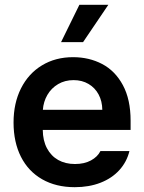

<svg xmlns="http://www.w3.org/2000/svg" viewBox="-20 -778 607 809"><path d="M37.1 -261.7Q37.1 -343.3 68.4 -405.5Q99.6 -467.8 156.5 -502.4Q213.4 -537.1 288.1 -537.1Q355.5 -537.1 410.4 -508.3Q465.3 -479.5 497.8 -419.2Q530.3 -358.9 530.3 -269.5V-230.5H160.2Q160.6 -186 177.7 -153.6Q194.8 -121.1 225.1 -104Q255.4 -86.9 295.9 -86.9Q335.4 -86.9 363.3 -102.1Q391.1 -117.2 403.3 -141.6H525.4Q514.2 -95.7 482.9 -61.3Q451.7 -26.9 403.6 -8.1Q355.5 10.7 294.9 10.7Q215.8 10.7 157.5 -22.7Q99.1 -56.2 68.1 -117.7Q37.1 -179.2 37.1 -261.7ZM411.1 -315.4Q410.6 -351.6 395.5 -379.9Q380.4 -408.2 353 -424.3Q325.7 -440.4 290 -440.4Q253.4 -440.4 224.9 -423.6Q196.3 -406.7 179.7 -378.2Q163.1 -349.6 160.6 -315.4ZM314.5 -757.8H436.5L330.1 -600.6H237.3Z"/></svg>

Font: Pretendard SemiBold
Style: Regular
Weight: 600
Designer: Base glyphs from Inter by Rasmus Andersson; Hangeul glyphs from Noto Sans CJK(Source Han Sans) by Jang Soo-young and Kan
Foundry: Kil Hyung-jin
Version: Version 1.309